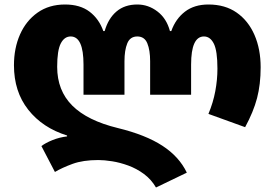

<svg xmlns="http://www.w3.org/2000/svg" viewBox="-20 -583 1220 853"><path d="M673 250Q652 214 619.5 190Q587 166 550 152.5Q513 139 478 133.5Q443 128 417 128Q349 128 302.5 145Q256 162 224 181L164 66Q182 52 213 39.5Q244 27 278 23V19Q169 -15 105.5 -95.5Q42 -176 42 -293Q42 -369 69 -430Q96 -491 147 -527Q198 -563 269 -563Q336 -563 378 -531Q420 -499 439 -445H445Q461 -501 497.5 -532Q534 -563 590 -563Q639 -563 679.5 -532Q720 -501 735 -445H741Q760 -499 801.5 -531Q843 -563 906 -563Q980 -563 1031.5 -527Q1083 -491 1110.5 -428Q1138 -365 1138 -284Q1138 -208 1122 -147Q1106 -86 1069 -18L906 -77Q927 -127 936.5 -178Q946 -229 946 -278Q946 -357 930 -389Q914 -421 886 -421Q829 -421 829 -296V-162H647V-311Q647 -360 634.5 -390.5Q622 -421 590 -421Q558 -421 545.5 -390.5Q533 -360 533 -311V-162H351V-296Q351 -421 294 -421Q266 -421 250 -390Q234 -359 234 -286Q234 -181 301 -114Q368 -47 504 -14Q627 16 701.5 64.5Q776 113 810 184Z"/></svg>

Font: Noto Sans Georgian Black
Style: Regular
Weight: 900
Designer: Monotype Design Team, Akaki Razmadze
Foundry: Google LLC
Version: Version 2.005; ttfautohint (v1.8.4.7-5d5b)